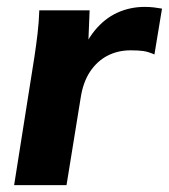

<svg xmlns="http://www.w3.org/2000/svg" viewBox="-20 -537 490 557"><path d="M21 0 80 -373Q85 -406 89 -440Q93 -474 94 -507H240L234 -359H208Q226 -413 254.5 -448Q283 -483 320 -500Q357 -517 400 -517Q414 -517 426.5 -515.5Q439 -514 450 -512L428 -379Q410 -387 395.5 -389Q381 -391 359 -391Q322 -391 292 -375.5Q262 -360 241.5 -329.5Q221 -299 214 -253L173 0Z"/></svg>

Font: Mulish ExtraLight ExtraBold
Style: Italic
Weight: 800
Italic angle: -9°
Version: Version 3.603